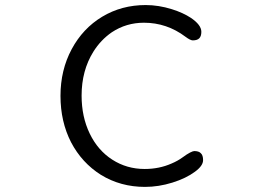

<svg xmlns="http://www.w3.org/2000/svg" viewBox="-20 -732 1040 764"><path d="M552.7 -641.6Q643.6 -641.6 717.8 -585.9Q737.3 -571.3 747.1 -571.3Q764.6 -571.3 772.9 -579.6Q781.2 -587.9 781.2 -605.5Q781.2 -632.8 739.3 -661.1Q708 -681.6 664.1 -695.3Q611.3 -711.9 559.6 -711.9Q463.9 -711.9 386.7 -665.5Q309.6 -619.1 265.1 -536.1Q220.7 -453.1 220.7 -350.6Q220.7 -248 262.7 -166Q305.7 -84 381.8 -36.1Q460 11.7 556.6 11.7Q611.3 11.7 666 -5.4Q720.7 -22.5 755.9 -48.8Q788.1 -72.3 788.1 -94.7Q788.1 -114.3 779.3 -122.1Q771.5 -130.9 752.9 -130.9Q748 -130.9 736.3 -125Q724.6 -119.1 706.1 -105.5Q687.5 -91.8 662.1 -81.1Q613.3 -59.6 555.7 -59.6Q484.4 -59.6 426.8 -96.7Q369.1 -133.8 336.9 -200.7Q304.7 -267.6 304.7 -351.6Q304.7 -451.2 351.6 -526.4Q380.9 -573.2 424.8 -603.5Q482.4 -641.6 552.7 -641.6Z"/></svg>

Font: FakePearl
Style: ExtraLight
Weight: 300
Version: Version 1.2